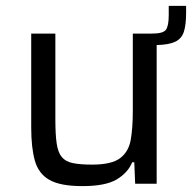

<svg xmlns="http://www.w3.org/2000/svg" viewBox="-20 -624 652 652"><path d="M260 8Q185 8 148 -13Q111 -34 98.5 -78Q86 -122 86 -191V-510H168V-219Q168 -167 172.5 -136.5Q177 -106 190 -90.5Q203 -75 228 -70Q253 -65 293 -65Q359 -65 388 -87Q417 -109 424 -149.5Q431 -190 431 -247V-510H497Q534 -510 543.5 -523Q553 -536 553 -573V-604H612V-581Q612 -540 604.5 -516.5Q597 -493 575.5 -482.5Q554 -472 512 -471V0H439L436 -73H429Q414 -37 376 -14.5Q338 8 260 8Z"/></svg>

Font: Saira
Style: Regular
Weight: 400
Designer: Hector Gatti with collaboration of the Omnibus-Type team
Foundry: Omnibus-Type
Version: Version 1.100; ttfautohint (v1.8.3)